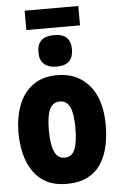

<svg xmlns="http://www.w3.org/2000/svg" viewBox="-61 -957 622 1008"><g transform="rotate(-5 250.0 -452.5)"><path d="M250 10Q185 10 141 -14Q97 -38 70.5 -79Q44 -120 32 -172Q20 -224 20 -279Q20 -358 44 -422.5Q68 -487 119 -525Q170 -563 250 -563Q354 -563 417 -489.5Q480 -416 480 -279Q480 -225 469.5 -173.5Q459 -122 433.5 -80.5Q408 -39 363 -14.5Q318 10 250 10ZM250 -128Q289 -128 304.5 -166Q320 -204 320 -279Q320 -352 304 -388Q288 -424 250 -424Q213 -424 196.5 -388.5Q180 -353 180 -279Q180 -205 196.5 -166.5Q213 -128 250 -128ZM250 -608Q207 -608 184 -629Q161 -650 161 -691Q161 -774 250 -774Q296 -774 317 -753Q338 -732 338 -691Q338 -652 317.5 -630Q297 -608 250 -608ZM108 -813V-915H391V-813Z"/></g></svg>

Font: Noto Sans Mono ExtraCondensed Black
Style: Regular
Weight: 900
Width: 2
Designer: Monotype Design Team
Foundry: Monotype Imaging Inc.
Version: Version 2.014